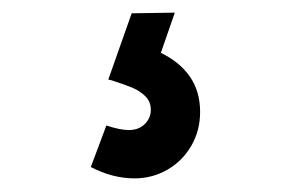

<svg xmlns="http://www.w3.org/2000/svg" viewBox="-20 -34 448 296"><path d="M187.5 241Q153.5 241 120 223.5L144 159.5Q165.5 166.5 178.5 166.5Q194 166.5 203.2 157.2Q212.5 148 212.5 135.5Q212.5 123 204.5 114.8Q196.5 106.5 184 101.2Q171.5 96 151 89.5Q150 89.5 149 89.2Q148 89 147 88.5L183 -13.5L249.5 -14.5L228 47.5Q257 61.5 272.8 84.2Q288.5 107 288.5 138.5Q288.5 167.5 274.8 191Q261 214.5 237.8 227.8Q214.5 241 187.5 241Z"/></svg>

Font: Vela Sans SemBd
Style: Regular
Weight: 600
Designer: Principal design: Mikhail Sharanda - project Manrope.
Design modification: Ravid Balaliev
Foundry: Mikhail Sharanda
Version: Version 1.001